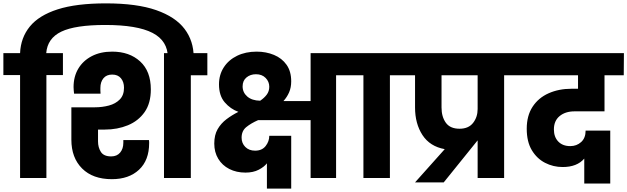

<svg xmlns="http://www.w3.org/2000/svg" viewBox="-37 -1055 3718 1138"><path d="M238 0H82V-610H-17V-740H82Q86 -832 140 -898Q194 -964 304.5 -999.5Q415 -1035 591 -1035Q774 -1035 888.5 -995Q1003 -955 1057 -883.5Q1111 -812 1111 -716V-700H958V-713Q958 -813 867 -860Q776 -907 587 -907Q409 -907 326.5 -867.5Q244 -828 237 -740H336V-610H238Z M626 7Q513 7 449.5 -56.5Q386 -120 386 -227V-419H525Q569 -419 608.5 -429.5Q648 -440 673 -465.5Q698 -491 698 -535Q698 -569 680 -591Q662 -613 628 -613Q594 -613 576 -591Q558 -569 558 -534Q558 -525 558 -517Q558 -509 559 -500H402Q401 -510 400 -519.5Q399 -529 399 -539Q399 -601 427 -648Q455 -695 506.5 -722Q558 -749 628 -749Q730 -749 793.5 -691Q857 -633 857 -525Q857 -443 820 -390.5Q783 -338 721 -312.5Q659 -287 584 -287H544V-217Q544 -181 561 -154.5Q578 -128 622 -128Q656 -128 675 -150.5Q694 -173 694 -209V-225H846Q847 -218 847 -213Q847 -208 847 -207Q847 -105 787 -49Q727 7 626 7ZM935 0V-740H1192V-609H1094V0Z M1545 63V-87Q1529 -66 1496.5 -49Q1464 -32 1418 -32Q1364 -32 1322 -53.5Q1280 -75 1256.5 -114Q1233 -153 1233 -204Q1233 -255 1253 -289.5Q1273 -324 1305.5 -348.5Q1338 -373 1376 -392Q1329 -409 1295 -448.5Q1261 -488 1261 -555Q1261 -612 1289.5 -656Q1318 -700 1368.5 -724.5Q1419 -749 1484 -749Q1540 -749 1587 -729.5Q1634 -710 1661.5 -671Q1689 -632 1689 -573Q1689 -536 1676.5 -507.5Q1664 -479 1643 -456H1804V-740H2053V-609H1955V0H1804V-343H1493Q1450 -324 1422.5 -301.5Q1395 -279 1395 -239Q1395 -206 1417 -184Q1439 -162 1475 -162Q1516 -162 1537.5 -189.5Q1559 -217 1559 -250H1689V63ZM1401 -543Q1401 -507 1428.5 -483Q1456 -459 1505 -458Q1529 -474 1544 -494Q1559 -514 1559 -541Q1559 -571 1537.5 -593Q1516 -615 1480 -615Q1447 -615 1424 -596Q1401 -577 1401 -543Z M2117 0V-609H2019V-740H2372V-609H2274V0Z M2423 26 2599 -171Q2511 -187 2467 -254.5Q2423 -322 2423 -418V-609H2338V-740H3049V-609H2951V0H2794V-223Q2792 -220 2789 -217L2593 26ZM2580 -418Q2580 -363 2605.5 -327.5Q2631 -292 2687 -292Q2740 -292 2767 -326.5Q2794 -361 2794 -409V-609H2580Z M3426 33V-115Q3383 -65 3298 -65Q3242 -65 3193.5 -90Q3145 -115 3115 -165Q3085 -215 3085 -292Q3085 -369 3119.5 -422Q3154 -475 3214.5 -502Q3275 -529 3351 -529H3389V-609H3015V-740H3661L3660 -609H3546V-395H3368Q3314 -395 3280 -367Q3246 -339 3246 -288Q3246 -243 3272 -216Q3298 -189 3343 -189Q3381 -189 3407.5 -213Q3434 -237 3434 -281H3580V33Z"/></svg>

Font: Poppins
Style: Bold
Weight: 700
Designer: Ninad Kale (Devanagari), Jonny Pinhorn (Latin)
Version: Version 5.002